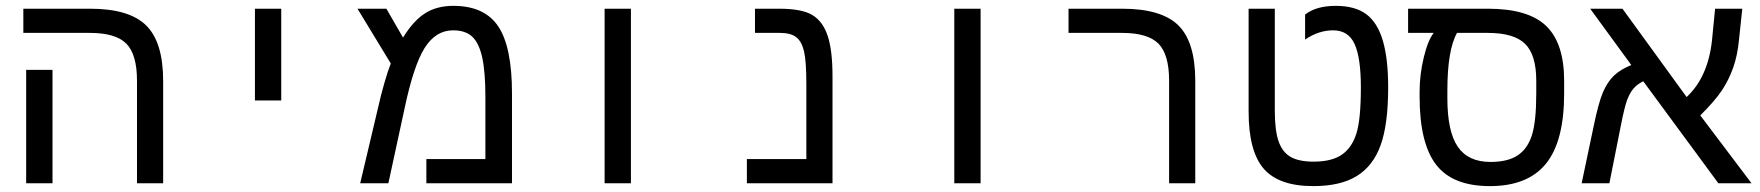

<svg xmlns="http://www.w3.org/2000/svg" viewBox="-20 -629 6041 659"><path d="M160.2 0H69.8V-389.2H160.2ZM540 0H450.2V-352.1Q450.2 -441.9 413.8 -479Q377.4 -516.1 288.1 -516.1H60.1V-599.1H289.1Q423.8 -599.1 481.9 -541.5Q540 -483.9 540 -351.1Z M855 -599.1H945.3V-284.2H855Z M1536.1 -608.9Q1643.1 -608.9 1690.2 -538.3Q1737.3 -467.8 1737.3 -308.1V0H1443.4V-83H1646V-296.9Q1646 -381.3 1635.3 -430.9Q1624.5 -480.5 1601.3 -502.7Q1578.1 -524.9 1535.2 -524.9Q1475.6 -524.9 1437.5 -464.4Q1399.4 -403.8 1368.2 -254.9L1313 0H1216.3L1278.3 -262.2Q1286.6 -300.3 1299.3 -344.2Q1312 -388.2 1321.3 -411.1L1207 -599.1H1306.2L1363.3 -500Q1399.4 -558.6 1439.5 -583.7Q1479.5 -608.9 1536.1 -608.9Z M2055.2 -599.1H2145.5V0H2055.2Z M2837.4 0H2543.5V-83H2747.6V-341.8Q2747.6 -419.9 2739.5 -453.6Q2731.4 -487.3 2712.4 -501.7Q2693.4 -516.1 2657.2 -516.1H2571.3V-599.1H2654.3Q2732.4 -599.1 2768.3 -577.4Q2804.2 -555.7 2820.8 -506.1Q2837.4 -456.5 2837.4 -367.2Z M3255.4 -599.1H3345.7V0H3255.4Z M4082.5 0H3992.7V-352.1Q3992.7 -441.9 3956.3 -479Q3919.9 -516.1 3830.6 -516.1H3647.5V-599.1H3831.5Q3966.3 -599.1 4024.4 -542Q4082.5 -484.9 4082.5 -351.1Z M4487.8 9.8Q4369.1 9.8 4317.4 -50Q4265.6 -109.9 4265.6 -246.1V-599.1H4355.5V-249Q4355.5 -182.1 4368.2 -144.8Q4380.9 -107.4 4409.2 -90.8Q4437.5 -74.2 4488.8 -74.2Q4550.3 -74.2 4585 -97.7Q4619.6 -121.1 4635.3 -169.9Q4650.9 -218.8 4650.9 -329.1Q4650.9 -430.7 4629.4 -477.8Q4607.9 -524.9 4555.7 -524.9Q4505.9 -524.9 4459.5 -493.2V-579.1Q4497.6 -608.9 4564.5 -608.9Q4631.3 -608.9 4669.7 -580.1Q4708 -551.3 4726.3 -489.5Q4744.6 -427.7 4744.6 -329.1Q4744.6 -202.6 4718.8 -130.9Q4692.9 -59.1 4636.7 -24.7Q4580.6 9.8 4487.8 9.8Z M4852.5 -314Q4852.5 -372.6 4866.7 -431.6Q4880.9 -490.7 4900.9 -516.1H4813V-599.1H5086.9Q5225.6 -599.1 5287.1 -539.8Q5348.6 -480.5 5348.6 -351.1V-308.1Q5348.6 -144 5286.1 -67.1Q5223.6 9.8 5093.8 9.8Q4965.8 9.8 4909.2 -63.7Q4852.5 -137.2 4852.5 -296.9ZM4981 -516.1Q4947.8 -457.5 4947.8 -317.9V-292Q4947.8 -177.7 4983.4 -125.5Q5019 -73.2 5095.7 -73.2Q5154.8 -73.2 5188.7 -95.5Q5222.7 -117.7 5237.8 -164.6Q5252.9 -211.4 5252.9 -309.1V-352.1Q5252.9 -440.4 5214.8 -478.3Q5176.8 -516.1 5085.9 -516.1Z M5438 -599.1H5548.8L5769 -295.9Q5842.3 -364.3 5856 -490.2L5866.7 -599.1H5960L5948.7 -492.2Q5943.8 -439.9 5929.2 -397.9Q5914.6 -356 5890.4 -319.3Q5866.2 -282.7 5815.9 -232.9L5991.7 0H5877.9L5620.1 -350.1Q5599.1 -339.8 5586.2 -324.5Q5573.2 -309.1 5564.2 -284.2Q5555.2 -259.3 5543 -196.8L5503.9 0H5408.7L5449.7 -194.8Q5466.3 -275.4 5481.4 -311.3Q5496.6 -347.2 5519 -368.9Q5541.5 -390.6 5579.1 -405.8Z"/></svg>

Font: Courier New
Style: Regular
Weight: 400
Designer: Steve Matteson
Foundry: Ascender Corporation
Version: Version 2.00.3